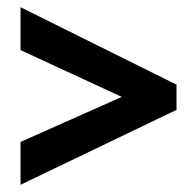

<svg xmlns="http://www.w3.org/2000/svg" viewBox="-20 -626 545 533"><path d="M37 -232 318 -357 37 -487V-606L470 -391V-321L37 -113Z"/></svg>

Font: Noto Sans Khmer UI Condensed
Style: Bold
Weight: 700
Width: 3
Designer: Danh Hong and the Monotype Design Team
Foundry: Monotype Imaging Inc.
Version: Version 2.002; ttfautohint (v1.8.4.7-5d5b)